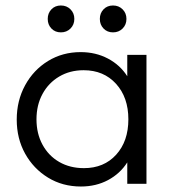

<svg xmlns="http://www.w3.org/2000/svg" viewBox="-20 -670 625 700"><path d="M275 10Q208 10 155 -22.5Q102 -55 71.5 -110Q41 -165 41 -234Q41 -303 71.5 -359Q102 -415 155 -447.5Q208 -480 274 -480Q329 -480 373.5 -456.5Q418 -433 444 -392V-470H514V0H444V-78Q418 -37 374 -13.5Q330 10 275 10ZM286 -57Q359 -57 403.5 -106Q448 -155 448 -235Q448 -315 403 -364.5Q358 -414 285 -414Q235 -414 196 -391Q157 -368 135 -327.5Q113 -287 113 -235Q113 -183 135 -142.5Q157 -102 196 -79.5Q235 -57 286 -57ZM202 -552Q181 -552 167.5 -566Q154 -580 154 -601Q154 -622 167.5 -636Q181 -650 202 -650Q223 -650 237 -636Q251 -622 251 -601Q251 -580 237 -566Q223 -552 202 -552ZM392 -552Q371 -552 357.5 -566Q344 -580 344 -601Q344 -622 357.5 -636Q371 -650 392 -650Q413 -650 427 -636Q441 -622 441 -601Q441 -580 427 -566Q413 -552 392 -552Z"/></svg>

Font: Outfit Light
Style: Regular
Weight: 300
Designer: Rodrigo Fuenzalida
Foundry: fragTYPE
Version: Version 1.100; ttfautohint (v1.8.4.7-5d5b)